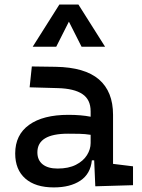

<svg xmlns="http://www.w3.org/2000/svg" viewBox="-20 -815 626 845"><path d="M399.4 4.9 394.5 -109.4H384.3Q378.4 -49.8 333.7 -20Q289.1 9.8 216.8 9.8Q135.7 9.8 91.3 -29.3Q46.9 -68.4 46.9 -139.6Q46.9 -221.7 108.2 -265.6Q169.4 -309.6 281.2 -309.6Q336.9 -309.6 378.9 -301.3V-325.2Q378.9 -377 342.5 -401.1Q306.2 -425.3 234.4 -427.2L110.4 -430.7L120.1 -522.5L224.6 -521Q353 -519 415.3 -465.6Q477.5 -412.1 477.5 -309.6V-93.8L565.4 -83V0ZM378.9 -221.7Q354 -225.6 329.3 -226.1Q304.7 -226.6 279.3 -226.6Q144.5 -226.6 144.5 -144.5Q144.5 -110.4 167.7 -91.8Q190.9 -73.2 233.4 -73.2Q281.7 -73.2 314.2 -89.8Q346.7 -106.4 362.8 -132.3Q378.9 -158.2 378.9 -185.5ZM124 -609.4 241.2 -794.9H325.2L442.4 -609.4H338.9L283.2 -719.7L227.5 -609.4Z"/></svg>

Font: Cascadia Code NF
Style: Regular
Weight: 400
Monospace: yes
Designer: Aaron Bell
Foundry: Saja Typeworks
Version: Version 2404.023; ttfautohint (v1.8.4)